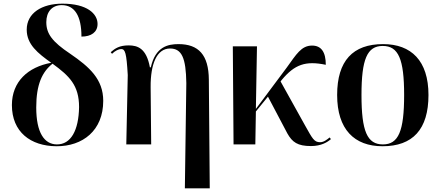

<svg xmlns="http://www.w3.org/2000/svg" viewBox="-20 -789 2406 1049"><path d="M288 10C432 11 544 -76 544 -238C544 -356 469 -423 364 -495C265 -561 233 -605 233 -668C233 -725 265 -761 317 -761C388 -761 425 -702 425 -589C478 -589 513 -613 513 -658C513 -714 456 -769 321 -769C209 -769 126 -718 126 -627C126 -546 187 -498 260 -446C133 -423 45 -343 45 -215C45 -68 147 9 288 10ZM290 0C222 -1 178 -64 178 -202C178 -327 210 -396 267 -441C359 -374 412 -323 412 -204C410 -76 367 1 290 0Z M990 240H1126L1121 -354C1120 -489 1065 -548 955 -548C898 -548 829 -534 804 -421H799C780 -525 732 -541 683 -541C633 -541 609 -525 585 -504L592 -495C609 -512 629 -521 642 -521C664 -521 671 -500 678 -379L670 0H806L803 -313C802 -438 836 -524 909 -524C973 -524 996 -473 998 -335Z M1256 0H1375L1378 -180L1444 -261L1550 -60C1577 -12 1606 9 1679 9C1736 9 1770 -13 1788 -29L1781 -38C1766 -26 1749 -12 1729 -12C1696 -12 1687 -32 1647 -103L1513 -344L1519 -352C1590 -437 1649 -458 1760 -435C1760 -505 1735 -540 1685 -540C1626 -540 1599 -492 1546 -419L1378 -194L1384 -536H1252Z M2070 10C2235 10 2321 -82 2321 -270C2321 -457 2227 -548 2073 -548C1908 -548 1822 -457 1822 -270C1822 -82 1916 10 2070 10ZM2072 0C1986 0 1955 -72 1955 -270C1955 -466 1986 -538 2071 -538C2157 -538 2188 -466 2188 -270C2188 -72 2157 0 2072 0Z"/></svg>

Font: Noto Serif Display SemiBold
Style: Regular
Weight: 600
Designer: Monotype Design Team
Foundry: Monotype Imaging Inc.
Version: Version 2.009